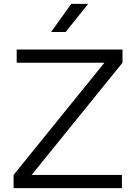

<svg xmlns="http://www.w3.org/2000/svg" viewBox="-20 -969 706 989"><path d="M318 -804H243L347 -949H434ZM50 0V-68L518 -646H66V-714H611V-646L143 -68H608V0Z"/></svg>

Font: Arcon
Style: Regular
Weight: 400
Designer: M. Zarth
Foundry: martin zarth - visuelle & digitale kommunikation
Version: Version 1.131;PS 001.131;hotconv 1.0.70;makeotf.lib2.5.58329